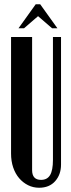

<svg xmlns="http://www.w3.org/2000/svg" viewBox="-20 -873 333 903"><path d="M131 -699V-73Q131 -27 173 -27Q202 -27 215.5 -49.5Q229 -72 229 -121V-699H267V-99Q267 -52 239.5 -21Q212 10 164 10Q136 10 112 -2Q88 -14 70 -35Q52 -56 42 -85.5Q32 -115 32 -151V-699ZM148 -853H169L250 -740H225L159 -797L93 -740H67Z"/></svg>

Font: Moniqa ExtBd Cond Paragraph
Style: Regular
Weight: 800
Width: 3
Designer: Rajesh Rajput
Foundry: Rajesh Rajput
Version: Version 1.000